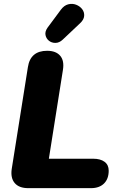

<svg xmlns="http://www.w3.org/2000/svg" viewBox="-20 -978 625 998"><path d="M127 0Q79 0 56.5 -26.5Q34 -53 41 -100L125 -629Q138 -714 225 -714Q271 -714 293 -688Q315 -662 307 -614L234 -153H464Q502 -153 523.5 -137Q545 -121 545 -91Q545 -48 520.5 -24Q496 0 453 0ZM306 -772Q288 -755 268 -755Q248 -755 234 -766.5Q220 -778 216.5 -796Q213 -814 227 -834L296 -927Q313 -950 334.5 -955.5Q356 -961 375.5 -953.5Q395 -946 407 -930.5Q419 -915 417.5 -895Q416 -875 395 -856Z"/></svg>

Font: Nunito Black
Style: Italic
Weight: 900
Italic angle: -9°
Designer: Vernon Adams
Foundry: Vernon Adams
Version: Version 3.601; ttfautohint (v1.8.2.53-6de2)